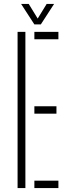

<svg xmlns="http://www.w3.org/2000/svg" viewBox="-20 -963 354 983"><path d="M70 0V-800H110V0ZM156 0V-38H279V0ZM156 -381V-419H269V-381ZM156 -762V-800H279V-762ZM156 -838 88 -943H127L173 -868L219 -943H257L189 -838Z"/></svg>

Font: Big Shoulders Stencil Text Thin
Style: Regular
Weight: 100
Designer: Patric King
Foundry: XO Type Co
Version: Version 2.001